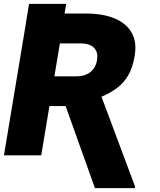

<svg xmlns="http://www.w3.org/2000/svg" viewBox="-28 -797 822 985"><path d="M104.5 -677.7 121.1 -777.3H311.5L303.2 -727.5H414.1Q500 -727.5 559.8 -702.6Q619.6 -677.7 647.2 -629.9Q674.8 -582 663.1 -511.7Q653.3 -450.2 629.6 -410.2Q606 -370.1 571 -344.5Q536.1 -318.8 492.7 -300.8L665 160.2L663.1 168H459L308.6 -252.9H225.6L183.6 0H-7.8L105 -677.7ZM251 -405.3H360.4Q406.2 -404.8 434.6 -426.5Q462.9 -448.2 469.7 -488.3Q476.6 -528.8 454.8 -551.3Q433.1 -573.7 388.7 -574.2H279.3Z"/></svg>

Font: Inter Display Black
Style: Italic
Weight: 900
Italic angle: -9.39999°
Designer: Rasmus Andersson
Foundry: rsms
Version: Version 4.000;git-a52131595